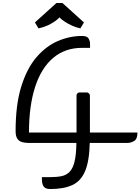

<svg xmlns="http://www.w3.org/2000/svg" viewBox="-20 -962 945 1292"><path d="M175 -70H495V-320Q495 -328 501 -334Q507 -340 515 -340H564Q572 -340 578 -334Q584 -328 585 -320V-70H905Q905 -27 883 -13.5Q861 0 835 0H584Q581 123 552.5 190Q524 257 466.5 283.5Q409 310 318 310Q287 310 274.5 294Q262 278 262 241V230H318Q363 230 395.5 223Q428 216 449.5 193Q471 170 482 124Q493 78 494 0H175Q150 0 129.5 -5.5Q109 -11 97 -28Q85 -45 85 -80Q85 -257 123 -379.5Q161 -502 225.5 -577Q290 -652 369.5 -686Q449 -720 532 -720Q566 -720 576 -703Q586 -686 586 -666V-640H532Q418 -640 338 -572.5Q258 -505 216.5 -377.5Q175 -250 175 -70ZM545 -811 521 -771Q492 -777 463.5 -790Q435 -803 413 -818Q391 -833 380 -845Q362 -824 323.5 -802.5Q285 -781 239 -771L215 -811L360 -942H400Z"/></svg>

Font: Warnes
Style: Regular
Weight: 400
Designer: Eduardo Rodriguez Tunni
Foundry: Eduardo Rodriguez Tunni
Version: Version 1.002; ttfautohint (v1.8.4.7-5d5b);gftools[0.9.23]